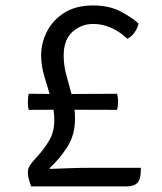

<svg xmlns="http://www.w3.org/2000/svg" viewBox="-20 -666 580 686"><path d="M91 0Q83.5 -22.5 81.5 -32.8Q79.5 -43 79.5 -50Q79.5 -64.5 87.2 -75.5Q95 -86.5 103.5 -96L116 -110Q141 -138 157.5 -167.2Q174 -196.5 174 -236.5Q174 -275.5 162.2 -314.5Q150.5 -353.5 138.8 -392Q127 -430.5 127 -469Q127 -512 147.5 -552.8Q168 -593.5 209.2 -620Q250.5 -646.5 312.5 -646.5Q370 -646.5 410.5 -625.2Q451 -604 475 -582Q472 -566.5 461.2 -550.8Q450.5 -535 435 -527.5Q407 -554 376 -567.2Q345 -580.5 313.5 -580.5Q270 -580.5 238.8 -552Q207.5 -523.5 207.5 -467.5Q207.5 -432.5 217.5 -396.2Q227.5 -360 237.8 -321.5Q248 -283 248 -241.5Q248 -183.5 219.8 -139.8Q191.5 -96 156.5 -65L159 -62.5Q188 -63.5 227.2 -65Q266.5 -66.5 308 -66.5H483.5Q483.5 -24 470.5 -12Q457.5 0 434 0ZM82.5 -273.5Q79.5 -286 79.5 -301Q79.5 -315.5 82.5 -331L196.5 -330L398.5 -331Q400 -324.5 401 -317.5Q402 -310.5 402 -302.5Q402 -295 401 -287.2Q400 -279.5 398.5 -273.5L196.5 -274Z"/></svg>

Font: Signika SC
Style: Regular
Weight: 300
Designer: Anna Giedryś
Foundry: Anna Giedryś
Version: Version 2.000